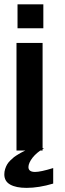

<svg xmlns="http://www.w3.org/2000/svg" viewBox="-46 -701 303 894"><path d="M77.6 173.8Q28.8 173.8 1.5 158.4Q-25.9 143.1 -25.9 110.8Q-25.9 97.7 -22 85.7Q-18.1 73.7 -12.7 64.5Q-7.3 55.2 2.4 45.7Q12.2 36.1 19.5 30.3Q23.4 27.3 28.8 23.9Q34.2 20.5 39.8 17.1Q45.4 13.7 50.5 10.7Q55.7 7.8 59.1 6.3L77.6 -2.9L93.3 -10.3L159.2 -11.2Q142.1 -1.5 128.7 9.8Q115.2 21 106 32.7Q96.7 44.4 91.6 55.9Q86.4 67.4 86.4 76.7Q86.4 99.6 117.2 99.6Q143.1 99.6 201.7 81.5V153.8Q134.8 173.8 77.6 173.8ZM30.8 0V-501H152.3V0ZM35.6 -569.3V-680.7H155.8V-569.3Z"/></svg>

Font: Ride
Style: Bold
Weight: 700
Version: Version 3.000